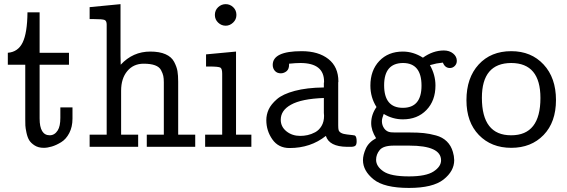

<svg xmlns="http://www.w3.org/2000/svg" viewBox="-20 -715 2761 935"><path d="M18.1 -399.9V-458Q67.9 -461.9 90.3 -508.1Q112.8 -554.2 113.8 -654.8H172.9V-458H315.9V-399.9H172.9V-138.2Q172.9 -56.2 222.2 -56.2Q246.1 -56.2 261.2 -80.1Q273.9 -100.1 273.9 -141.1Q273.9 -142.6 273.9 -144V-191.9H333V-137.2Q333 -97.2 317.4 -67.1Q301.8 -37.1 277.8 -22.5Q253.9 -7.8 232.4 -1.5Q210.9 4.9 192.9 4.9Q167 4.9 148.9 -6.6Q130.9 -18.1 122.3 -32Q113.8 -45.9 108.9 -68.8Q104 -91.8 103.5 -104Q103 -116.2 103 -134.8V-399.9Z M416.5 0V-59.1H499.5V-595.2Q499.5 -613.3 489.5 -617.7Q479.5 -622.1 435.5 -622.1H416.5V-680.2L566.9 -694.8V-442.9L567.9 -399.9Q627 -463.9 711.9 -463.9Q756.8 -463.9 786.1 -450.9Q815.4 -438 828.1 -413.6Q840.8 -389.2 844.2 -368.7Q847.7 -348.1 847.7 -316.9V-59.1H930.7V0H694.8V-59.1H777.8V-314Q777.8 -333 775.1 -345.5Q772.5 -357.9 764.2 -373.5Q755.9 -389.2 734.9 -397Q713.9 -404.8 679.7 -404.8Q629.9 -404.8 599.9 -368.9Q569.8 -333 569.8 -272.9V-59.1H652.8V0Z M979 0V-59.1H1062V-356Q1062 -379.9 1053.7 -385.5Q1045.4 -391.1 998 -391.1H983.4V-450.2L1129.4 -463.9V-59.1H1204.1V0ZM1026.4 -642.1Q1026.4 -665 1042.2 -679.9Q1058.1 -694.8 1079.1 -694.8Q1100.1 -694.8 1115.7 -679.9Q1131.3 -665 1131.3 -642.1Q1131.3 -620.1 1115.2 -605Q1099.1 -589.8 1079.1 -589.8Q1058.1 -589.8 1042.2 -605Q1026.4 -620.1 1026.4 -642.1Z M1276.9 -129.9Q1276.9 -156.7 1288.3 -181.9Q1299.8 -207 1328.4 -231.9Q1356.9 -256.8 1415.5 -272.5Q1474.1 -288.1 1557.1 -289.1V-312L1558.1 -314Q1558.1 -315.9 1558.1 -317.9Q1558.1 -407.7 1443.8 -408.2Q1420.9 -408.2 1387.7 -404.8Q1387.7 -402.8 1387.7 -401.4Q1388.2 -379.9 1376.5 -369.1Q1363.8 -358.4 1348.1 -357.9Q1329.1 -357.9 1318.6 -369.9Q1308.1 -381.8 1308.1 -398.9Q1308.1 -465.8 1448.7 -465.8Q1530.8 -465.8 1579.3 -427.5Q1627.9 -389.2 1627.9 -317.9Q1627.9 -316.9 1627.4 -315.4Q1627 -314 1627 -313V-105Q1627 -88.9 1628.9 -82Q1633.8 -64 1670.4 -60.1Q1707 -56.2 1708 -55.2Q1716.8 -50.3 1716.8 -26.9Q1716.8 -10.7 1710.4 -5.4Q1704.1 0 1688 0H1669.9Q1583 -1 1566.9 -53.2Q1492.7 5.9 1390.1 5.9Q1335.9 5.9 1306.4 -36.1Q1276.9 -78.1 1276.9 -129.9ZM1347.2 -131.8Q1347.2 -97.7 1375 -75.4Q1402.8 -53.2 1441.9 -53.2Q1460 -53.2 1478 -57.1Q1496.1 -61 1514.9 -71Q1533.7 -81.1 1545.9 -101.6Q1558.1 -122.1 1558.1 -150.9Q1558.1 -153.8 1557.6 -158.4Q1557.1 -163.1 1557.1 -165V-237.8Q1448.2 -233.9 1397 -205.1Q1347.2 -177.7 1347.2 -131.8Z M1747.6 64.9Q1747.6 40 1761.2 9Q1774.9 -22 1811.5 -42Q1787.6 -80.1 1787.6 -115.2Q1787.6 -157.2 1813.5 -193.8Q1783.7 -240.7 1783.7 -297.9Q1783.7 -372.1 1827.1 -418Q1870.6 -463.9 1941.9 -463.9Q1992.7 -463.9 2039.6 -434.1Q2088.4 -469.2 2141.6 -469.2Q2168.5 -469.2 2186.5 -454.6Q2204.6 -439.9 2204.6 -418.9Q2204.6 -403.8 2194.6 -393.8Q2184.6 -383.8 2170.9 -383.8Q2147 -383.8 2136.7 -410.2L2105.5 -405.8L2073.7 -397.9Q2100.6 -350.1 2100.6 -298.8Q2100.6 -224.6 2056.6 -179.2Q2012.7 -133.8 1941.9 -133.8Q1892.1 -133.8 1848.6 -160.2Q1839.8 -138.2 1839.8 -125Q1839.8 -105 1851.3 -89.1Q1862.8 -73.2 1882.8 -70.8Q1889.6 -69.8 1903.8 -69.8H1976.6Q2015.6 -69.8 2043.7 -66.9Q2071.8 -64 2103.3 -55.4Q2134.8 -46.9 2155.8 -26.4Q2176.8 -5.9 2185.5 24.9Q2191.4 43.9 2191.9 64.9Q2191.9 118.2 2139.9 159.2Q2087.9 200.2 1971.7 200.2Q1850.6 200.2 1799.1 158.4Q1747.6 116.7 1747.6 64.9ZM1811.5 63Q1811.5 95.2 1847.2 119.6Q1882.8 144 1971.7 144Q2054.7 144 2091.3 120.1Q2127.9 96.2 2127.9 65.9Q2127.9 -5.9 1972.7 -5.9H1897.5Q1846.7 -5.9 1829.1 15.6Q1811.5 37.1 1811.5 63ZM1850.6 -299.8Q1850.6 -189.9 1941.7 -189.9Q2032.7 -189.9 2032.7 -297.9Q2032.7 -407.7 1942.9 -408.2Q1850.6 -407.7 1850.6 -299.8Z M2251.5 -227.1Q2251.5 -335.9 2311 -400.9Q2370.6 -465.8 2469.7 -465.8Q2566.9 -465.8 2627.2 -400.9Q2687.5 -335.9 2687.5 -228Q2687.5 -120.1 2627.2 -57.6Q2566.9 4.9 2469.7 4.9Q2372.6 4.9 2312 -57.6Q2251.5 -120.1 2251.5 -227.1ZM2326.7 -238.8Q2326.7 -56.2 2468.8 -56.2Q2469.2 -56.2 2469.7 -56.2Q2611.8 -56.2 2611.8 -237.8Q2611.8 -407.7 2469.7 -408.2Q2326.7 -407.7 2326.7 -238.8Z"/></svg>

Font: CMU Concrete
Style: Roman
Weight: 500
Version: Version 0.7.0